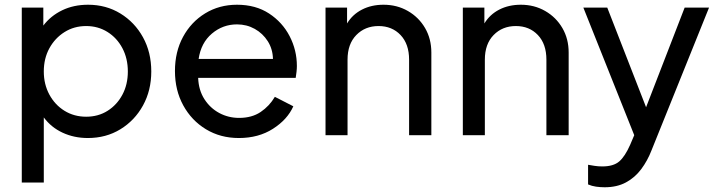

<svg xmlns="http://www.w3.org/2000/svg" viewBox="-20 -571 3026 811"><path d="M72 200V-539H163V-463Q194 -504 242.5 -527.5Q291 -551 352 -551Q428 -551 488.5 -514Q549 -477 584 -413.5Q619 -350 619 -269Q619 -189 584 -125.5Q549 -62 488.5 -25Q428 12 351 12Q293 12 244.5 -10.5Q196 -33 165 -75V200ZM344 -78Q395 -78 434.5 -103Q474 -128 497 -171Q520 -214 520 -269Q520 -324 497 -367.5Q474 -411 434 -436Q394 -461 344 -461Q293 -461 252.5 -435.5Q212 -410 188.5 -367Q165 -324 165 -269Q165 -215 188.5 -171.5Q212 -128 252.5 -103Q293 -78 344 -78Z M989 12Q911 12 850 -25Q789 -62 754 -126Q719 -190 719 -271Q719 -352 753 -415Q787 -478 846.5 -514.5Q906 -551 981 -551Q1060 -551 1116.5 -514Q1173 -477 1203.5 -418Q1234 -359 1234 -292Q1234 -281 1232.5 -267.5Q1231 -254 1229 -242H817Q819 -190 843.5 -152Q868 -114 906.5 -93.5Q945 -73 990 -73Q1044 -73 1081 -98Q1118 -123 1141 -162L1219 -122Q1194 -66 1133 -27Q1072 12 989 12ZM981 -468Q921 -468 875 -429Q829 -390 819 -322H1133Q1132 -364 1111 -397Q1090 -430 1056 -449Q1022 -468 981 -468Z M1355 0V-539H1446V-472Q1469 -510 1509 -530.5Q1549 -551 1600 -551Q1657 -551 1703 -524.5Q1749 -498 1775.5 -452.5Q1802 -407 1802 -349V0H1708V-319Q1708 -385 1672 -423Q1636 -461 1579 -461Q1522 -461 1485 -423Q1448 -385 1448 -319V0Z M1935 0V-539H2026V-472Q2049 -510 2089 -530.5Q2129 -551 2180 -551Q2237 -551 2283 -524.5Q2329 -498 2355.5 -452.5Q2382 -407 2382 -349V0H2288V-319Q2288 -385 2252 -423Q2216 -461 2159 -461Q2102 -461 2065 -423Q2028 -385 2028 -319V0Z M2534 220Q2516 220 2498 217.5Q2480 215 2464 208V125Q2475 127 2491 129.5Q2507 132 2524 132Q2571 132 2595.5 111Q2620 90 2642 40L2659 0L2444 -539H2545L2709 -118L2872 -539H2975L2732 64Q2715 108 2688.5 143.5Q2662 179 2624 199.5Q2586 220 2534 220Z"/></svg>

Font: Pitagon Sans Text Medium
Style: Regular
Weight: 500
Designer: Travis Tran
Foundry: Pitagon
Version: Version 1.000; ttfautohint (v1.8.4.7-5d5b);gftools[0.9.26]